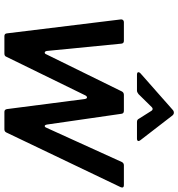

<svg xmlns="http://www.w3.org/2000/svg" viewBox="12 -842 830 895"><g transform="rotate(90 427.5 -395.0)"><path d="M245 -9Q242 0 230 0H149Q137 0 136 -12L71 -543V-545Q71 -550 74.5 -553.5Q78 -557 84 -557H171Q183 -557 184 -545L218 -198Q220 -188 226 -188Q231 -188 234 -196L407 -548Q412 -557 423 -557H497Q510 -557 511 -545L561 -199Q563 -188 568 -188Q573 -188 576 -196L736 -548Q741 -557 751 -557H844Q851 -557 853.5 -553Q856 -549 853 -542L598 -9Q594 0 583 0H502Q491 0 489 -12L442 -375Q440 -385 435 -385Q429 -385 425 -377ZM329 -618Q317 -618 317 -625Q317 -629 322 -634L492 -784Q498 -790 506 -790Q513 -790 519 -783L634 -634Q638 -628 638 -626Q638 -618 627 -618H549Q538 -618 534 -627L498 -684Q494 -691 488 -691Q484 -691 480 -687L419 -625Q410 -618 403 -618Z"/></g></svg>

Font: Open Sauce Two Medium Italic
Style: Regular
Weight: 500
Italic angle: -10°
Designer: Alfredo Marco Pradil
Foundry: Creative Sauce Fz LLC
Version: Version 1.477